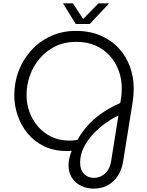

<svg xmlns="http://www.w3.org/2000/svg" viewBox="-20 -900 875 1143"><path d="M537 223Q497 223 463 206.5Q429 190 408.5 159Q388 128 388 84Q388 62 393.5 39Q399 16 407 -2Q400 -2 392.5 -1.5Q385 -1 376 -1Q301 -1 243 -29Q185 -57 145.5 -104.5Q106 -152 85.5 -211.5Q65 -271 65 -333Q65 -409 91 -477.5Q117 -546 165.5 -599.5Q214 -653 281.5 -684.5Q349 -716 432 -716Q515 -716 579.5 -688Q644 -660 687.5 -612.5Q731 -565 753.5 -503.5Q776 -442 776 -374Q776 -350 774 -328.5Q772 -307 769 -288L714 55Q706 110 681 147.5Q656 185 619.5 204Q583 223 537 223ZM539 159Q576 159 605 133.5Q634 108 642 57L685 -212Q648 -195 608.5 -167Q569 -139 534.5 -102Q500 -65 478.5 -22Q457 21 457 68Q457 112 480.5 135.5Q504 159 539 159ZM393 -63Q405 -63 416.5 -64Q428 -65 441 -67Q461 -104 494 -143.5Q527 -183 577.5 -220Q628 -257 696 -287L699 -305Q702 -321 703.5 -339.5Q705 -358 705 -374Q705 -429 687 -478.5Q669 -528 634.5 -567Q600 -606 549.5 -628.5Q499 -651 434 -651Q365 -651 310.5 -624.5Q256 -598 217 -552.5Q178 -507 158 -450.5Q138 -394 138 -334Q138 -282 155.5 -233.5Q173 -185 206.5 -146.5Q240 -108 287 -85.5Q334 -63 393 -63ZM431 -757 355 -880H414L475 -787L566 -880H630L514 -757Z"/></svg>

Font: MuseoModerno Thin Light
Style: Italic
Weight: 300
Italic angle: -9°
Version: Version 1.003